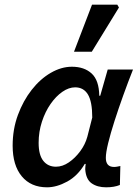

<svg xmlns="http://www.w3.org/2000/svg" viewBox="-20 -788 590 820"><path d="M181 12Q112 12 73 -35Q34 -82 34 -166Q34 -236 56.5 -297Q79 -358 115.5 -404.5Q152 -451 197 -477Q242 -503 287 -503Q340 -503 371.5 -474Q403 -445 404 -379H408L440 -491H548Q527 -438 506.5 -381Q486 -324 469 -271Q452 -218 442 -177Q432 -136 432 -114Q432 -75 467 -75Q475 -75 481.5 -76.5Q488 -78 494 -79L492 2Q468 12 433 12Q396 12 371.5 -5Q347 -22 344 -65Q344 -69 344.5 -75Q345 -81 346 -88H342Q312 -37 267 -12.5Q222 12 181 12ZM219 -76Q247 -76 274 -94.5Q301 -113 322.5 -142Q344 -171 353 -204L374 -286Q374 -354 355.5 -384.5Q337 -415 301 -415Q274 -415 246.5 -396Q219 -377 196 -344Q173 -311 159 -268Q145 -225 145 -178Q145 -126 165 -101Q185 -76 219 -76ZM296 -567 373 -768H481L488 -756L372 -567Z"/></svg>

Font: Source Sans 3 Semibold
Style: Italic
Weight: 600
Italic angle: -11°
Designer: Paul D. Hunt
Foundry: Adobe
Version: Version 3.052;hotconv 1.1.0;makeotfexe 2.6.0